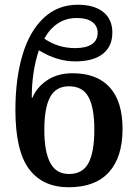

<svg xmlns="http://www.w3.org/2000/svg" viewBox="-20 -780 583 810"><path d="M45 -316Q45 -447 74.5 -547Q104 -647 163.5 -703.5Q223 -760 308 -760Q378 -760 416 -729Q454 -698 454 -643Q454 -584 413.5 -552.5Q373 -521 297 -521Q220 -521 144 -568Q114 -478 114 -368H117Q135 -412 179 -441.5Q223 -471 286 -471Q389 -471 443 -411.5Q497 -352 497 -236Q497 -117 439.5 -53.5Q382 10 270 10Q160 10 102.5 -67Q45 -144 45 -316ZM392 -642Q392 -670 369.5 -687Q347 -704 304 -704Q259 -704 224.5 -681.5Q190 -659 167 -617Q225 -577 297 -577Q343 -577 367.5 -593.5Q392 -610 392 -642ZM378 -233Q378 -325 353.5 -370.5Q329 -416 271 -416Q216 -416 191.5 -370.5Q167 -325 167 -232Q167 -140 192 -93Q217 -46 271 -46Q329 -46 353.5 -92.5Q378 -139 378 -233Z"/></svg>

Font: Noto Serif NarrowSemiBold
Style: Regular
Weight: 600
Width: 4
Designer: Monotype Design Team
Foundry: Monotype Imaging Inc.
Version: Version 1.001